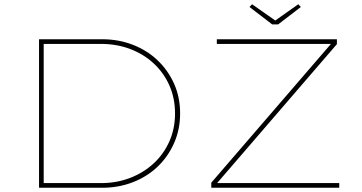

<svg xmlns="http://www.w3.org/2000/svg" viewBox="-20 -885 1708 905"><path d="M164 0V-700H462Q539 -700 606 -674Q673 -648 722.5 -601Q772 -554 800.5 -490.5Q829 -427 829 -350Q829 -275 800.5 -210.5Q772 -146 722.5 -99Q673 -52 606 -26Q539 0 462 0ZM186 -13 176 -22H457Q530 -22 593.5 -46.5Q657 -71 704.5 -115Q752 -159 778.5 -219Q805 -279 805 -350Q805 -422 778.5 -482Q752 -542 704.5 -586Q657 -630 593.5 -654Q530 -678 457 -678H175L186 -689ZM976 0V-24L1552 -692L1553 -678H1002V-700H1568V-677L993 -10L995 -22H1579V0ZM1263 -770 1156 -852 1168 -865 1285 -783H1270L1386 -865L1398 -852L1291 -770Z"/></svg>

Font: Lexend Mega Thin
Style: Regular
Weight: 250
Version: Version 1.007